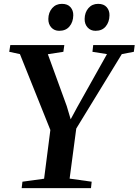

<svg xmlns="http://www.w3.org/2000/svg" viewBox="-20 -977 720 997"><path d="M92.5 0 96.5 -33.5 209 -49 241.5 -302 83.5 -696 28 -708 33.5 -743H314L309 -708L228.5 -695.5L326.5 -426.5L347 -357.5L381 -420.5L535.5 -696L460 -708L464 -743H679.5L675 -708L612.5 -696L376 -309.5L341.5 -49.5L456 -33.5L452.5 0ZM287.5 -817Q262 -817 246.2 -834.5Q230.5 -852 231 -879Q231.5 -912.5 251 -934.8Q270.5 -957 301.5 -957Q331 -957 346 -939.8Q361 -922.5 360.5 -897.5Q360 -863 341 -840Q322 -817 287.5 -817ZM476 -817Q450.5 -817 434.8 -834.5Q419 -852 419.5 -879Q420 -912.5 439.2 -934.8Q458.5 -957 489.5 -957Q519 -957 534 -939.8Q549 -922.5 548.5 -897.5Q548 -863 529.2 -840Q510.5 -817 476 -817Z"/></svg>

Font: Merriweather 72pt SemiBold
Style: Italic
Weight: 600
Italic angle: -7.8°
Version: Version 2.101